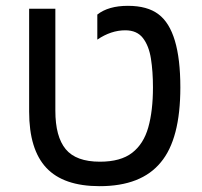

<svg xmlns="http://www.w3.org/2000/svg" viewBox="-20 -629 693 659"><path d="M322 10Q198 10 139 -53Q80 -116 80 -246V-599H170V-249Q170 -160 205.5 -117Q241 -74 323 -74Q394 -74 433.5 -104.5Q473 -135 489 -192Q505 -249 505 -329Q505 -384 498 -428Q491 -472 470.5 -498.5Q450 -525 410 -525Q361 -525 314 -493V-579Q352 -609 419 -609Q486 -609 524 -580Q599 -524 599 -329Q599 -152 532 -72Q465 10 322 10Z"/></svg>

Font: Noto Sans Hebrew Droid
Style: Regular
Weight: 400
Designer: Monotype Design Team
Foundry: Monotype Imaging Inc.
Version: Version 1.100